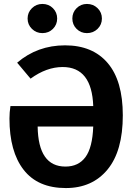

<svg xmlns="http://www.w3.org/2000/svg" viewBox="-20 -938 682 974"><path d="M195 -770Q164 -770 142 -791.5Q120 -813 120 -844Q120 -875 142 -896.5Q164 -918 195 -918Q227 -918 248.5 -896.5Q270 -875 270 -844Q270 -813 248.5 -791.5Q227 -770 195 -770ZM421 -770Q390 -770 368.5 -791.5Q347 -813 347 -844Q347 -875 368.5 -896.5Q390 -918 421 -918Q453 -918 475 -896.5Q497 -875 497 -844Q497 -813 475 -791.5Q453 -770 421 -770ZM603 -353Q603 -172 525.5 -78Q448 16 314 16Q172 16 100 -76.5Q28 -169 28 -337Q28 -368 33 -400H453Q446 -598 298 -598Q216 -598 135 -539L67 -620Q170 -708 310 -708Q450 -708 526.5 -618Q603 -528 603 -353ZM312 -93Q378 -93 413.5 -141Q449 -189 453 -296H171Q174 -93 312 -93Z"/></svg>

Font: Fira Sans SemiBold
Style: Regular
Weight: 600
Designer: bBox Type GmbH & Carrois Corporate GbR & Edenspiekermann AG
Foundry: bBox Type GmbH & Carrois Corporate GbR & Edenspiekermann AG
Version: Version 4.301;PS 004.301;hotconv 1.0.88;makeotf.lib2.5.64775